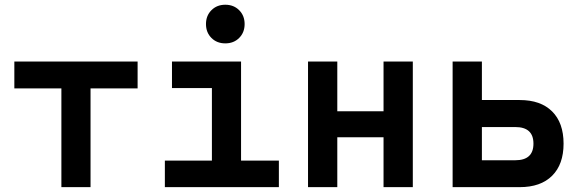

<svg xmlns="http://www.w3.org/2000/svg" viewBox="-20 -771 2384 791"><path d="M232.9 0V-406.7H39.1V-517.6H546.9V-406.7H353V0Z M659.2 0V-109.4H853V-408.2H688.5V-517.6H973.1V-109.4H1128.9V0ZM908.2 -592.3Q873.5 -592.3 851.1 -614.7Q828.6 -637.2 828.6 -671.9Q828.6 -706.5 851.1 -729Q873.5 -751.5 908.2 -751.5Q942.9 -751.5 965.3 -729Q987.8 -706.5 987.8 -671.9Q987.8 -637.2 965.3 -614.7Q942.9 -592.3 908.2 -592.3Z M1560.1 0V-205.6H1369.6V0H1249V-517.6H1369.6V-312.5H1560.1V-517.6H1680.7V0Z M1844.7 0V-517.6H1965.3V-358.9H2121.1Q2207.5 -358.9 2254.6 -312Q2301.8 -265.1 2301.8 -179.2Q2301.8 -93.8 2254.6 -46.9Q2207.5 0 2121.1 0ZM1965.3 -110.8H2103Q2177.7 -110.8 2177.7 -179.2Q2177.7 -247.6 2103 -247.6H1965.3Z"/></svg>

Font: CaskaydiaCove NFP SemiBold
Style: Regular
Weight: 600
Designer: Aaron Bell
Foundry: Saja Typeworks
Version: Version 2111.001; VTT 6.35;Nerd Fonts 3.1.1